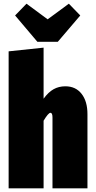

<svg xmlns="http://www.w3.org/2000/svg" viewBox="-20 -1023 519 1043"><path d="M293.9 -795.9H183.1L62 -939L124 -1002.9L238.8 -918L354 -1002.9L416 -939ZM335 -554.2Q391.1 -554.2 423.1 -513.4Q455.1 -472.7 455.1 -402.8V0H265.1V-384.8Q265.1 -410.2 253.9 -410.2Q242.7 -410.2 216.8 -367.2V0H26.9V-744.1L216.8 -764.2V-486.8Q242.7 -522.5 271 -538.3Q299.3 -554.2 335 -554.2Z"/></svg>

Font: Fira Sans Compressed Heavy
Style: Regular
Weight: 900
Width: 1
Designer: Carrois Corporate & Edenspiekermann AG
Foundry: Carrois Corporate GbR & Edenspiekermann AG
Version: Version 4.203;PS 004.203;hotconv 1.0.88;makeotf.lib2.5.64775